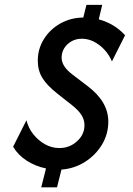

<svg xmlns="http://www.w3.org/2000/svg" viewBox="-20 -708 561 811"><path d="M154.2 83.3 174.3 3.5Q129.9 -5.6 92.7 -29.5Q55.6 -53.5 35.4 -88.2L91.7 -200Q100 -166.7 121.2 -140.3Q142.4 -113.9 170.8 -98.3Q199.3 -82.6 230.6 -82.6Q273.6 -82.6 305.2 -111.1Q336.8 -139.6 336.8 -179.2Q336.8 -202.8 323.6 -222.9Q310.4 -243.1 284 -263.9L221.5 -313.2Q178.5 -347.2 159 -378.8Q139.6 -410.4 139.6 -451.4Q139.6 -501.4 165.3 -542.7Q191 -584 234.7 -608.7Q278.5 -633.3 331.9 -634L345.1 -687.5H411.8L397.2 -626.4Q464.6 -607.6 508.3 -559L452.8 -448.6Q434.7 -491 399.3 -517.7Q363.9 -544.4 325.7 -544.4Q290.3 -544.4 265.3 -521.2Q240.3 -497.9 240.3 -463.9Q240.3 -427.8 286.1 -393.1L350 -344.4Q437.5 -278.5 437.5 -194.4Q437.5 -141.7 410.8 -97.2Q384 -52.8 339.2 -24.3Q294.4 4.2 239.6 8.3L220.8 83.3Z"/></svg>

Font: Afacad Medium
Style: Italic
Weight: 500
Italic angle: -14°
Designer: Kristian Moeller
Foundry: Dicotype
Version: Version 1.000; ttfautohint (v1.8.4.7-5d5b)